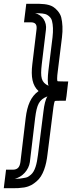

<svg xmlns="http://www.w3.org/2000/svg" viewBox="-27 -781 381 1016"><path d="M166 -623 144 -441C136 -375 144 -329 177 -299C136 -270 117 -223 109 -157L81 77C77 105 65 117 40 117H30H5L2 142L-4 190L-7 215H18H37C65 215 72 215 101 211C133 205 148 194 166 179C202 150 218 91 224 38L253 -192C257 -228 261 -243 263 -246C264 -247 270 -248 296 -248H321L325 -273L331 -325L334 -350H309C283 -350 277 -351 277 -352C275 -355 274 -370 279 -406L301 -584C306 -624 304 -661 297 -689C291 -713 270 -735 254 -745C228 -761 190 -761 156 -761H137H112L109 -736L103 -688L100 -663H125H135C161 -663 170 -651 166 -623ZM224 -271C214 -256 207 -227 203 -192L174 38C168 87 158 125 137 143C120 157 117 158 98 161C78 165 74 165 51 165C91 156 125 119 131 77L159 -157C168 -228 180 -254 224 -271ZM216 -623C222 -665 197 -702 159 -711C188 -711 210 -710 223 -702C235 -695 245 -684 248 -671C254 -648 255 -620 251 -584L229 -406C225 -371 224 -342 230 -327C191 -345 186 -371 194 -441L216 -623Z"/></svg>

Font: Gamestation Text Outline
Style: Italic
Weight: 400
Designer: Jonas Hecksher
Foundry: Jonas Hecksher, Playtypeª, e-types AS
Version: Version 1.003